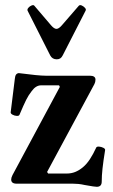

<svg xmlns="http://www.w3.org/2000/svg" viewBox="-20 -706 433 738"><path d="M352 12Q349 12 337.5 10.5Q326 9 305 5Q292 2 280.5 1Q269 0 260 0H44Q23 0 23 -16Q23 -23 28 -33L210 -372L207 -378H138Q118 -378 102 -356Q90 -341 80.5 -322Q71 -303 55 -265Q53 -260 44.5 -260.5Q36 -261 28.5 -265Q21 -269 21 -274L37 -403Q38 -414 41.5 -419Q45 -424 52 -425Q90 -420 116 -417.5Q142 -415 155 -415H325Q347 -415 347 -400Q347 -391 343 -383L161 -45L165 -39H237Q254 -39 269 -45Q284 -51 298.5 -63Q313 -75 325.5 -94Q338 -113 350 -139Q352 -143 360.5 -142.5Q369 -142 377 -138Q385 -134 384 -129Q377 -86 374 -58Q371 -30 371 -8Q371 12 352 12ZM198 -478Q181 -478 173 -493L86 -665Q84 -670 89 -676Q94 -682 101.5 -685Q109 -688 112 -684L176 -609Q188 -595 197 -595Q206 -595 218 -609L283 -684Q287 -688 294 -685Q301 -682 306.5 -676Q312 -670 309 -665L221 -493Q217 -485 211.5 -481.5Q206 -478 198 -478Z"/></svg>

Font: Junicode VF
Style: Regular
Weight: 400
Designer: Peter S. Baker
Version: Version 2.213